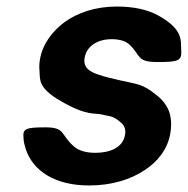

<svg xmlns="http://www.w3.org/2000/svg" viewBox="-20 -558 575 588"><path d="M272 -90C245 -90 222 -96 207 -109C165 -145 181 -168 120 -168C59 -168 49 -164 52 -136C52 -125 55 -115 58 -104C80 -34 149 10 253 10C321 10 380 -8 423 -37C460 -61 494 -99 502 -152C506 -178 504 -200 497 -219C489 -238 476 -254 460 -266C416 -303 398 -300 343 -313C321 -318 300 -323 283 -329C258 -337 234 -349 239 -380C245 -418 280 -438 322 -438C347 -438 366 -432 378 -420C412 -387 398 -368 463 -368C527 -368 537 -372 535 -404C533 -434 543 -468 462 -512C430 -529 388 -538 338 -538C272 -538 217 -519 176 -489C142 -463 110 -425 102 -374C100 -362 100 -351 101 -341C103 -315 95 -289 167 -248C247 -202 268 -213 294 -207C315 -201 326 -205 351 -182C360 -174 366 -163 363 -146C357 -106 317 -90 272 -90Z"/></svg>

Font: Asimov Print
Style: AIt
Weight: 500
Designer: Google
Version: Version 2.000980: 2014